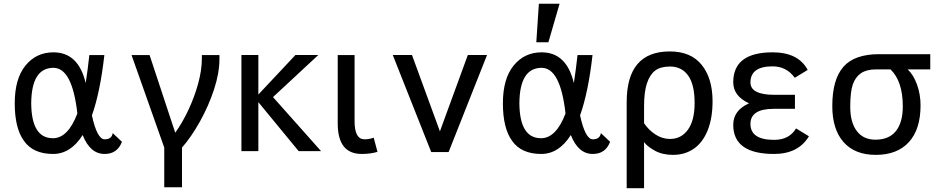

<svg xmlns="http://www.w3.org/2000/svg" viewBox="-20 -806 5040 1024"><path d="M58.6 -254.9Q58.6 -386.2 116 -456.5Q173.3 -526.9 265.1 -526.9Q398.4 -526.9 437 -362.8Q448.2 -435.5 456.5 -512.2H536.6Q514.2 -314 470.2 -190.4Q498 -63 538.1 -63Q576.2 -63 581.1 -96.2L630.4 -49.8Q606 15.1 538.1 15.1Q460.4 15.1 420.9 -85.9Q356.9 15.1 263.2 15.1Q156.2 15.1 107.4 -55.2Q58.6 -122.6 58.6 -254.9ZM392.6 -200.7Q365.2 -444.3 265.1 -444.3Q147.9 -444.3 146.5 -254.9Q147.9 -68.8 262.2 -68.8Q342.3 -68.8 392.6 -200.7Z M950.7 192.9H856V-19L681.6 -512.2H777.8L914.6 -98.1Q953.6 -152.8 985.6 -221.4Q1017.6 -290 1037.1 -361.3Q1056.6 -432.6 1056.6 -495.1V-512.2H1150.4V-491.2Q1150.4 -417 1121.6 -329.1Q1092.8 -241.2 1046.6 -158.4Q1000.5 -75.7 950.7 -19Z M1692.4 0H1572.8L1357.9 -261.2V0H1267.6V-512.7H1357.9V-301.8L1555.7 -512.7H1677.7L1436 -288.1Z M1909.2 15.1Q1781.2 15.1 1781.2 -147V-512.2H1871.1V-158.7Q1871.1 -63 1924.3 -63Q1950.2 -63 1973.1 -71.8L1993.2 3.9Q1955.1 15.1 1909.2 15.1Z M2372.6 4.9H2279.8L2074.7 -512.7H2177.2L2326.2 -105.5L2475.1 -512.7H2577.6Z M2662.1 -254.9Q2662.1 -386.2 2719.5 -456.5Q2776.9 -526.9 2868.7 -526.9Q3002 -526.9 3040.5 -362.8Q3051.8 -435.5 3060.1 -512.2H3140.1Q3117.7 -314 3073.7 -190.4Q3101.6 -63 3141.6 -63Q3179.7 -63 3184.6 -96.2L3233.9 -49.8Q3209.5 15.1 3141.6 15.1Q3064 15.1 3024.4 -85.9Q2960.4 15.1 2866.7 15.1Q2759.8 15.1 2710.9 -55.2Q2662.1 -122.6 2662.1 -254.9ZM2996.1 -200.7Q2968.8 -444.3 2868.7 -444.3Q2751.5 -444.3 2750 -254.9Q2751.5 -68.8 2865.7 -68.8Q2945.8 -68.8 2996.1 -200.7ZM2904.8 -580.6H2840.3L2854 -786.1H2964.4Z M3415 197.8H3322.3V-261.2Q3322.3 -531.7 3552.2 -531.7Q3664.6 -531.7 3722.4 -460Q3780.3 -388.2 3780.3 -266.1Q3780.3 -176.3 3754.4 -111.3Q3728.5 -46.4 3680.9 -13.2Q3633.3 20 3569.3 20Q3513.2 20 3472.4 -2.4Q3431.6 -24.9 3415 -48.3ZM3553.2 -64.9Q3613.3 -64.9 3648.9 -114.3Q3684.6 -163.6 3684.6 -256.8Q3684.6 -355 3650.1 -403.1Q3615.7 -451.2 3553.2 -451.2Q3502.9 -451.2 3474.4 -429.7Q3445.8 -408.2 3430.4 -361.8Q3415 -315.4 3415 -238.8V-148.9Q3439 -112.8 3475.6 -88.9Q3512.2 -64.9 3553.2 -64.9Z M4108.4 15.1Q3890.6 15.1 3890.6 -140.1Q3890.6 -217.3 3974.6 -254.9Q3890.6 -293.9 3890.6 -367.2Q3890.6 -526.9 4100.6 -526.9Q4237.8 -526.9 4287.6 -433.1L4218.8 -391.1Q4174.8 -452.1 4100.6 -452.1Q3982.4 -452.1 3982.4 -366.2Q3982.4 -300.3 4111.3 -300.3H4219.7V-225.6H4106.4Q3982.4 -225.6 3982.4 -145Q3982.4 -60.1 4108.4 -60.1Q4189.5 -60.1 4225.6 -121.1L4294.4 -79.1Q4237.3 15.1 4108.4 15.1Z M4650.9 20Q4539.1 20 4479 -48.1Q4418.9 -116.2 4418.9 -240.2Q4418.9 -381.8 4478 -449.5Q4537.1 -517.1 4668.9 -517.1H4941.4V-436H4820.8Q4851.6 -407.7 4870.6 -355.2Q4889.6 -302.7 4889.6 -244.1Q4889.6 -116.2 4827.4 -48.1Q4765.1 20 4650.9 20ZM4648.9 -61Q4721.2 -61 4758.1 -106.9Q4794.9 -152.8 4794.9 -238.8Q4794.9 -372.6 4729.5 -436H4652.8Q4602.1 -436 4572.3 -415.8Q4542.5 -395.5 4528.6 -356.4Q4514.6 -317.4 4514.6 -236.8Q4514.6 -153.3 4549.6 -107.2Q4584.5 -61 4648.9 -61Z"/></svg>

Font: Cadman
Style: Regular
Weight: 400
Designer: Paul James MIller
Foundry: High-Logic / Made with FontCreator
Version: Version 2.114;March 28, 2021;FontCreator 13.0.0.2683 64-bit